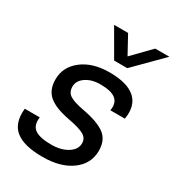

<svg xmlns="http://www.w3.org/2000/svg" viewBox="-185 -866 898 987"><g transform="rotate(30 264.0 -372.0)"><path d="M303 -535Q409 -535 456 -492.5Q503 -450 489 -368H403Q411 -415 383.5 -436.5Q356 -458 293 -458Q241 -458 207 -434.5Q173 -411 173 -376Q173 -343 198 -327Q223 -311 284 -300Q374 -283 415 -252Q456 -221 456 -158Q456 -81 391.5 -33.5Q327 14 220 14Q109 14 59 -26.5Q9 -67 18 -155H107Q100 -105 129.5 -84Q159 -63 228 -63Q285 -63 323.5 -87Q362 -111 362 -148Q362 -178 335 -193.5Q308 -209 238 -222Q155 -238 117 -270.5Q79 -303 79 -365Q79 -439 141 -487Q203 -535 303 -535ZM200 -758H283L341 -652L444 -758H528L370 -599H292Z"/></g></svg>

Font: Nacelle
Style: Italic
Weight: 400
Italic angle: -12°
Designer: Sora Sagano
Foundry: Sora Sagano
Version: Version 1.000;FEAKit 1.0